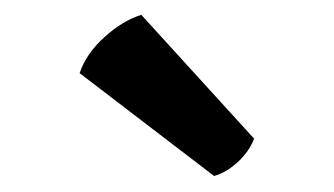

<svg xmlns="http://www.w3.org/2000/svg" viewBox="-20 -770 438 252"><path d="M165.5 -750.5 313.5 -588Q307 -571 292 -557.2Q277 -543.5 261 -539L84.5 -674Q93 -699.5 117 -721.2Q141 -743 165.5 -750.5Z"/></svg>

Font: Signika Negative SC SemiBold
Style: Regular
Weight: 600
Designer: Anna Giedryś
Foundry: Anna Giedryś
Version: Version 2.000; ttfautohint (v1.8.3) -l 8 -r 50 -G 200 -x 9 -